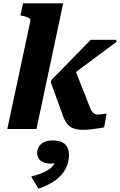

<svg xmlns="http://www.w3.org/2000/svg" viewBox="-20 -778 722 1158"><path d="M515 -149 429 -367 367 -290Q419 -330 472 -369Q525 -408 577 -447Q629 -486 682 -525V-538H527Q488 -498 448 -457Q408 -416 368.5 -375.5Q329 -335 289 -294L287 -280L354 -95Q365 -60 380.5 -37.5Q396 -15 420 -5Q444 5 480 5Q504 5 527 2.5Q550 0 570.5 -3.5Q591 -7 608 -10L623 -93Q617 -92 608.5 -91Q600 -90 590.5 -88.5Q581 -87 571 -87Q562 -87 553.5 -90.5Q545 -94 538.5 -101Q532 -108 526.5 -120Q521 -132 515 -149ZM24 0H200L361 -758H119L103 -685L113 -683Q130 -680 141.5 -675.5Q153 -671 159 -665Q165 -659 163 -651ZM212 360 168 287Q213 275 243.5 261.5Q274 248 292 230Q310 212 317 187Q320 183 323 183Q326 183 329 186Q332 189 332 194Q324 201 313 205Q302 209 288 209Q247 209 225.5 191.5Q204 174 204 144Q204 112 228 90.5Q252 69 298 69Q349 69 372.5 92Q396 115 396 154Q396 200 376.5 238.5Q357 277 316.5 307.5Q276 338 212 360Z"/></svg>

Font: Roboto Serif 20pt
Style: Bold Italic
Weight: 700
Italic angle: -10°
Version: Version 1.007